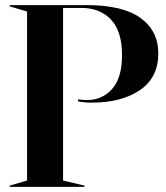

<svg xmlns="http://www.w3.org/2000/svg" viewBox="-20 -732 652 752"><path d="M18 -5 86 -25V-687L18 -707V-712H319Q461 -712 530.5 -661.5Q600 -611 600 -523Q600 -428 528 -379Q456 -330 339 -330Q311 -330 286 -335V-343Q304 -340 319 -340Q381 -340 419.5 -384Q458 -428 458 -516Q458 -610 414.5 -655.5Q371 -701 299 -701H227V-25L311 -5V0H18Z"/></svg>

Font: Nyght Serif Medium
Style: Regular
Weight: 500
Designer: Maksym Kobuzan
Version: Version 0.410